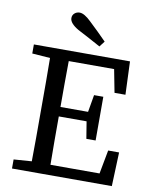

<svg xmlns="http://www.w3.org/2000/svg" viewBox="-95 -950 815 1021"><g transform="rotate(10 313.0 -439.5)"><path d="M409 -750 386 -720Q355 -737 323.5 -754Q292 -771 261 -787Q213 -815 213 -843Q213 -859 224.5 -869Q236 -879 252 -879Q277 -879 314 -843Q339 -820 362.5 -796.5Q386 -773 409 -750ZM41 -621V-670H560L567 -491H508L484 -615H239Q238 -552 238 -489Q238 -426 238 -367H387L403 -460H453V-224H403L388 -316H238Q238 -244 238 -180.5Q238 -117 239 -55H504L528 -183H587L580 0H41V-49L138 -56Q139 -119 139 -183Q139 -247 139 -311V-359Q139 -423 139 -486.5Q139 -550 138 -614Z"/></g></svg>

Font: Source Serif 4 SmText
Style: Regular
Weight: 400
Designer: Frank Grießhammer
Foundry: Adobe
Version: Version 4.005;hotconv 1.1.0;makeotfexe 2.6.0